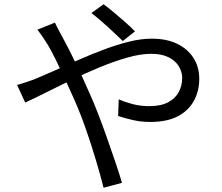

<svg xmlns="http://www.w3.org/2000/svg" viewBox="-20 -827 1040 899"><path d="M555 -635Q535 -654 509 -678.5Q483 -703 456 -726.5Q429 -750 408 -766L465 -807Q482 -795 509.5 -772Q537 -749 565 -724.5Q593 -700 612 -680ZM237 -721Q241 -713 247 -701Q253 -689 260 -676Q267 -663 272 -654Q301 -601 335 -530.5Q369 -460 399 -391Q420 -345 441.5 -289Q463 -233 483 -175.5Q503 -118 521 -65.5Q539 -13 551 29L465 52Q450 -7 429 -77.5Q408 -148 383 -220Q358 -292 329 -358Q306 -410 283.5 -458.5Q261 -507 241 -547.5Q221 -588 204 -617Q195 -632 181 -652.5Q167 -673 155 -688ZM60 -429Q81 -435 104.5 -443Q128 -451 142 -456Q183 -473 235.5 -496.5Q288 -520 346.5 -546Q405 -572 465 -594.5Q525 -617 582.5 -631.5Q640 -646 690 -646Q760 -646 809.5 -622Q859 -598 886 -555.5Q913 -513 913 -458Q913 -401 888 -355Q863 -309 812.5 -282.5Q762 -256 683 -256Q641 -256 601.5 -265Q562 -274 533 -284L536 -362Q565 -349 601.5 -339.5Q638 -330 678 -330Q733 -330 767 -348Q801 -366 817 -396Q833 -426 833 -462Q833 -491 817 -517Q801 -543 769 -559Q737 -575 688 -575Q637 -575 574.5 -557Q512 -539 444.5 -511Q377 -483 312 -451.5Q247 -420 191.5 -392Q136 -364 98 -347Z"/></svg>

Font: Noto Sans HK
Style: Regular
Weight: 400
Designer: Ryoko NISHIZUKA 西塚涼子 (kana, bopomofo & ideographs); Paul D. Hunt (Latin, Greek & Cyrillic); Sandoll Communications 산돌커뮤니
Foundry: Adobe
Version: Version 2.004-H2;hotconv 1.0.118;makeotfexe 2.5.65603